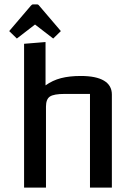

<svg xmlns="http://www.w3.org/2000/svg" viewBox="-20 -857 616 877"><path d="M90 0V-657L188 -665V-467Q220 -490 258.5 -500Q297 -510 349 -510Q419 -510 455 -488.5Q491 -467 491 -425V0H391V-428H275Q226 -428 208 -416Q190 -404 190 -370V0ZM57 -681 22 -715 121 -831Q126 -837 131 -837H149Q155 -837 159 -831L258 -715L223 -681L140 -745Z"/></svg>

Font: Changa
Style: Regular
Weight: 400
Designer: Eduardo Rodriguez Tunni
Foundry: Eduardo Rodriguez Tunni
Version: Version 3.003